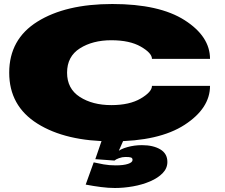

<svg xmlns="http://www.w3.org/2000/svg" viewBox="-20 -702 1124 959"><path d="M541 4Q775 4 902 -78.5Q1029 -161 1029 -273H739Q739 -243 683 -210Q627 -177 536 -177Q442 -177 378.5 -218Q315 -259 315 -339Q315 -420 379 -460.5Q443 -501 536 -501Q628 -501 683.5 -469Q739 -437 739 -408H1029Q1029 -520 902.5 -601Q776 -682 541 -682Q308 -682 167 -594Q26 -506 26 -339Q26 -173 167 -84.5Q308 4 541 4ZM554 237Q598 237 644.5 228.8Q691 220.5 730 203.8Q769 187 792.5 162.8Q816 138.5 816 107Q816 65 780.5 44Q745 23 689 23Q651 23 616 32.8Q581 42.5 563 59L552 100Q558 94 574.2 88Q590.5 82 607 82Q627 82 634.5 84.8Q642 87.5 642 97Q642 109 619.5 116.5Q597 124 558 124Q525.5 124 497.5 119Q469.5 114 448 109L408 220Q447.5 227.5 484.2 232.2Q521 237 554 237ZM552 100 596 0H488L456 93Z"/></svg>

Font: Anybody ExtraExpanded Black
Style: Regular
Weight: 900
Width: 8
Version: Version 1.113;gftools[0.9.25]